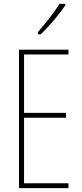

<svg xmlns="http://www.w3.org/2000/svg" viewBox="-20 -970 421 990"><path d="M333 0H78V-714H333V-689H104V-388H320V-363H104V-25H333ZM317 -943Q301 -919 278.5 -891Q256 -863 233 -837.5Q210 -812 190 -793H176V-805Q210 -845 236 -878Q262 -911 287 -950H317Z"/></svg>

Font: Noto Sans Sinhala UI ExtraCondensed Thin
Style: Regular
Weight: 100
Width: 2
Designer: Jelle Bosma - Monotype Design Team
Foundry: Monotype Imaging Inc.
Version: Version 2.006; ttfautohint (v1.8.4.7-5d5b)